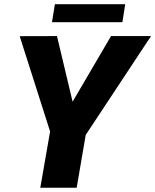

<svg xmlns="http://www.w3.org/2000/svg" viewBox="-20 -880 728 900"><path d="M247.1 -710.9 320.3 -403.3 500.5 -710.9H688L381.8 -247.6L339.4 0H168.9L214.8 -263.7L72.3 -710.4ZM566.9 -860.4 553.7 -775.9H223.6L237.3 -860.4Z"/></svg>

Font: Roboto Black
Style: Italic
Weight: 900
Italic angle: -12°
Designer: Christian Robertson
Foundry: Google
Version: Version 3.0; 2020